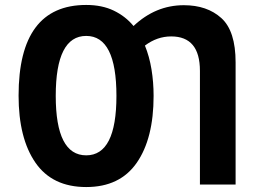

<svg xmlns="http://www.w3.org/2000/svg" viewBox="-20 -745 1040 775"><path d="M600 -358Q600 -413 591.5 -465Q583 -517 565 -561Q614 -598 671 -598Q787 -598 787 -459V0H931V-493Q931 -620 873.5 -672Q816 -724 722 -724Q608 -724 519 -640Q487 -679 439.5 -702Q392 -725 328 -725Q55 -725 55 -359Q55 -187 123 -88.5Q191 10 328 10Q464 10 532 -88Q600 -186 600 -358ZM328 -118Q205 -118 205 -358Q205 -600 328 -600Q450 -600 450 -358Q450 -118 328 -118Z"/></svg>

Font: Noto Sans Mono Condensed Extra
Style: Regular
Weight: 800
Width: 3
Designer: Monotype Design Team
Foundry: Monotype Imaging Inc.
Version: Version 1.900